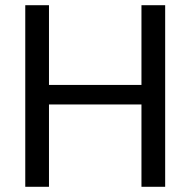

<svg xmlns="http://www.w3.org/2000/svg" viewBox="-20 -717 732 737"><path d="M614 -697V0H523V-316H168V0H77V-697H168V-391H523V-697Z"/></svg>

Font: DVN-Poppins
Style: Regular
Weight: 400
Designer: Ninad Kale (Devanagari), Jonny Pinhorn (Latin)
Foundry: Indian Type Foundry
Version: 4.004